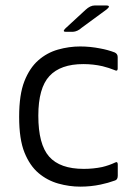

<svg xmlns="http://www.w3.org/2000/svg" viewBox="-20 -681 506 710"><path d="M276.7 9.2Q236.3 9.2 195.6 -2.2Q154.8 -13.7 122.5 -41Q90.2 -68.3 70.5 -117.1Q50.8 -165.8 50.8 -249Q50.8 -331.5 70.2 -380.6Q89.5 -429.7 121.5 -457.8Q153.5 -486 194.3 -497.6Q235.2 -509.2 276.3 -509.2Q313.3 -509.2 350.8 -501.8Q379 -496.7 404.3 -487Q415.2 -481.8 415.2 -470V-426.8Q415 -415.8 402.3 -422.3Q384.2 -429.8 359 -436.2Q324.7 -444 288.2 -444Q203.8 -444 162.8 -399.8Q121.7 -355.5 121.7 -253.2Q121.7 -147.3 161.7 -101.9Q201.7 -56.5 289.7 -56.5Q325 -56.5 357.8 -63.3Q384.3 -69.7 405.7 -80Q415.5 -85.2 415.5 -72.5V-31.5Q415.5 -17 405.7 -13.7Q378.8 -4 352 1.5Q315.7 9.2 276.7 9.2ZM221.7 -575.8 296.2 -644.5Q313.5 -660.8 330.5 -660.8H372.2Q392 -660.7 374.8 -646.5L282.2 -578.5Q266.5 -564.2 249.2 -563.3H223.7Q209.2 -563.3 221.7 -575.8Z"/></svg>

Font: Vivano Light
Style: Regular
Weight: 300
Designer: Joe Prince, Josias Burgherr
Version: Version 2.064;September 19, 2022;FontCreator 14.0.0.2877 64-